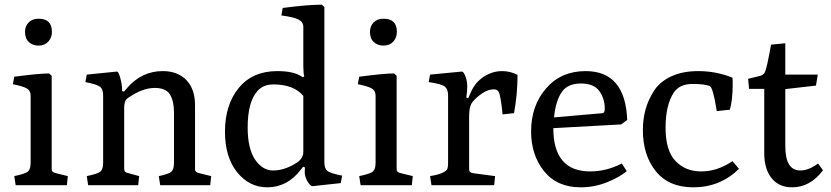

<svg xmlns="http://www.w3.org/2000/svg" viewBox="-20 -792 3553 821"><path d="M47 0 41 -39Q90 -49 100.5 -59.5Q111 -70 111 -96V-383Q111 -404 95 -413.5Q79 -423 35 -432L41 -464Q148 -478 190 -478L201 -468V-72Q201 -65 202 -62Q203 -59 207.5 -56Q212 -53 221 -51L270 -39L266 0ZM145 -597Q120 -597 103.5 -612Q87 -627 87 -656Q87 -680 102.5 -696Q118 -712 145 -712Q202 -712 202 -656Q202 -631 186.5 -614Q171 -597 145 -597Z M357 0 351 -39Q400 -49 410.5 -59.5Q421 -70 421 -96V-384Q421 -410 408.5 -420.5Q396 -431 345 -441L351 -473L480 -486Q487 -486 494.5 -458Q502 -430 502 -409V-403L510 -400L522 -414Q585 -488 676 -488Q740 -488 777 -449.5Q814 -411 814 -342V-72Q814 -65 815 -62Q816 -59 820.5 -56Q825 -53 834 -51L883 -39L879 0H665L659 -39Q704 -48 714 -59Q724 -70 724 -96V-312Q724 -359 707 -387.5Q690 -416 642 -416Q591 -416 533 -377Q524 -371 520.5 -367.5Q517 -364 514 -355Q511 -346 511 -331V-73Q511 -62 514.5 -58Q518 -54 531 -51L575 -39L571 0Z M1123 9Q1046 9 994 -55.5Q942 -120 942 -229Q942 -344 1001 -416Q1060 -488 1166 -488Q1239 -488 1274 -462L1281 -465Q1277 -481 1277 -509V-677Q1277 -698 1256.5 -708.5Q1236 -719 1183 -726L1189 -758Q1296 -772 1356 -772L1367 -762V-98Q1367 -72 1379.5 -61.5Q1392 -51 1443 -41L1437 -9L1317 4Q1307 4 1295 -16Q1283 -36 1283 -57Q1283 -68 1284 -76L1276 -79L1266 -66Q1208 9 1123 9ZM1148 -63Q1198 -63 1250 -97Q1277 -115 1277 -143V-382Q1236 -431 1149 -431Q1106 -431 1081 -403Q1039 -356 1039 -247Q1039 -157 1070.5 -110Q1102 -63 1148 -63Z M1522 0 1516 -39Q1565 -49 1575.5 -59.5Q1586 -70 1586 -96V-383Q1586 -404 1570 -413.5Q1554 -423 1510 -432L1516 -464Q1623 -478 1665 -478L1676 -468V-72Q1676 -65 1677 -62Q1678 -59 1682.5 -56Q1687 -53 1696 -51L1745 -39L1741 0ZM1620 -597Q1595 -597 1578.5 -612Q1562 -627 1562 -656Q1562 -680 1577.5 -696Q1593 -712 1620 -712Q1677 -712 1677 -656Q1677 -631 1661.5 -614Q1646 -597 1620 -597Z M1825 0 1819 -39Q1856 -45 1873 -53.5Q1890 -62 1893 -70Q1896 -78 1896 -96V-384Q1896 -410 1882.5 -421.5Q1869 -433 1813 -441L1819 -473L1955 -486Q1962 -486 1970 -466Q1978 -446 1978 -422Q1978 -403 1974 -375L1982 -372L1995 -401Q2013 -441 2049.5 -464.5Q2086 -488 2127 -488Q2161 -488 2193 -472Q2193 -390 2178 -308L2129 -303Q2121 -387 2111 -401Q2105 -410 2091 -410Q2068 -410 2043 -393.5Q2018 -377 2003 -359Q1986 -340 1986 -298V-72Q1986 -65 1987 -61.5Q1988 -58 1992.5 -55Q1997 -52 2006 -51L2097 -39L2093 0Z M2251 -230Q2251 -340 2315 -414Q2379 -488 2484 -488Q2654 -488 2662 -279L2636 -260L2346 -244Q2346 -59 2504 -59Q2573 -59 2639 -93L2660 -60Q2627 -33 2574 -12Q2521 9 2463 9Q2362 9 2306.5 -60Q2251 -129 2251 -230ZM2349 -290 2556 -308Q2566 -309 2566 -327Q2566 -371 2542.5 -403Q2519 -435 2464 -435Q2407 -435 2381.5 -397.5Q2356 -360 2349 -290Z M2729 -236Q2729 -283 2740.5 -324.5Q2752 -366 2777 -404.5Q2802 -443 2850.5 -465.5Q2899 -488 2966 -488Q3042 -488 3112 -460Q3113 -452 3113 -432Q3113 -365 3101 -323L3045 -317Q3029 -418 3015 -424Q2994 -433 2940 -433Q2886 -433 2861 -396Q2826 -343 2826 -245Q2826 -148 2868.5 -103.5Q2911 -59 2978 -59Q3048 -59 3112 -103L3140 -70Q3059 9 2945 9Q2840 9 2784.5 -59.5Q2729 -128 2729 -236Z M3248 -137V-412H3183L3179 -455L3228 -467Q3245 -471 3251 -484Q3259 -500 3277 -601L3338 -607V-473H3477L3469 -426L3338 -411V-167Q3338 -63 3402 -63Q3438 -63 3478 -93L3499 -64Q3445 9 3367 9Q3311 9 3279.5 -30Q3248 -69 3248 -137Z"/></svg>

Font: Poly
Style: Regular
Weight: 400
Designer: Jos Nicols Silva Schwarzenberg
Foundry: Jose Nicolas Silva Schwarzenberg
Version: Version 1.001